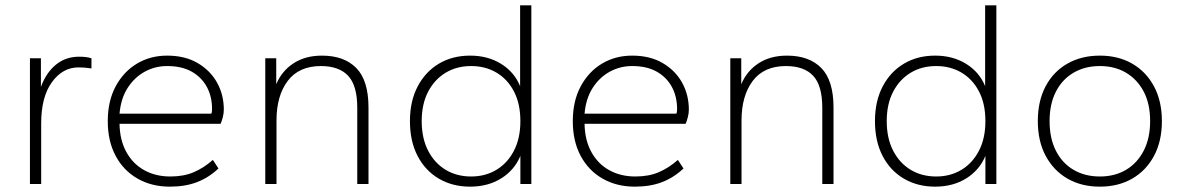

<svg xmlns="http://www.w3.org/2000/svg" viewBox="-20 -688 4428 718"><path d="M92 0V-470H133V-363Q153 -417 189.5 -446.5Q226 -476 276 -476Q290 -476 302 -474.5Q314 -473 322 -470V-432Q310 -434 298 -435Q286 -436 274 -436Q214 -436 174 -380.5Q134 -325 134 -227V0Z M615 10Q547 10 494.5 -20Q442 -50 412.5 -105Q383 -160 383 -235Q383 -310 412.5 -365Q442 -420 492 -450Q542 -480 605 -480Q672 -480 719.5 -452Q767 -424 792 -378.5Q817 -333 817 -278Q817 -264 813 -249Q809 -234 805 -225H427Q428 -164 452.5 -119.5Q477 -75 519.5 -51.5Q562 -28 617 -28Q667 -28 704.5 -44Q742 -60 776 -90L797 -58Q761 -24 717 -7Q673 10 615 10ZM427 -263H770Q772 -266 772.5 -271Q773 -276 773 -280Q773 -327 753.5 -363Q734 -399 697 -420Q660 -441 605 -441Q560 -441 521.5 -420Q483 -399 457.5 -359.5Q432 -320 427 -263Z M972 0V-470H1013V-373Q1034 -423 1078 -451.5Q1122 -480 1184 -480Q1267 -480 1312.5 -433.5Q1358 -387 1358 -286V0H1316V-285Q1316 -368 1282 -404.5Q1248 -441 1180 -441Q1098 -441 1056 -385.5Q1014 -330 1014 -237V0Z M1738 10Q1672 10 1621 -20Q1570 -50 1541.5 -105Q1513 -160 1513 -235Q1513 -310 1542 -365Q1571 -420 1621.5 -450Q1672 -480 1738 -480Q1804 -480 1853.5 -449.5Q1903 -419 1925 -366V-668H1967V0H1926V-105Q1904 -52 1854.5 -21Q1805 10 1738 10ZM1742 -28Q1795 -28 1836.5 -53Q1878 -78 1902 -124.5Q1926 -171 1926 -235Q1926 -300 1902 -346Q1878 -392 1836.5 -416.5Q1795 -441 1742 -441Q1688 -441 1646.5 -416Q1605 -391 1581 -345Q1557 -299 1557 -235Q1557 -171 1581 -124.5Q1605 -78 1646.5 -53Q1688 -28 1742 -28Z M2354 10Q2286 10 2233.5 -20Q2181 -50 2151.5 -105Q2122 -160 2122 -235Q2122 -310 2151.5 -365Q2181 -420 2231 -450Q2281 -480 2344 -480Q2411 -480 2458.5 -452Q2506 -424 2531 -378.5Q2556 -333 2556 -278Q2556 -264 2552 -249Q2548 -234 2544 -225H2166Q2167 -164 2191.5 -119.5Q2216 -75 2258.5 -51.5Q2301 -28 2356 -28Q2406 -28 2443.5 -44Q2481 -60 2515 -90L2536 -58Q2500 -24 2456 -7Q2412 10 2354 10ZM2166 -263H2509Q2511 -266 2511.5 -271Q2512 -276 2512 -280Q2512 -327 2492.5 -363Q2473 -399 2436 -420Q2399 -441 2344 -441Q2299 -441 2260.5 -420Q2222 -399 2196.5 -359.5Q2171 -320 2166 -263Z M2711 0V-470H2752V-373Q2773 -423 2817 -451.5Q2861 -480 2923 -480Q3006 -480 3051.5 -433.5Q3097 -387 3097 -286V0H3055V-285Q3055 -368 3021 -404.5Q2987 -441 2919 -441Q2837 -441 2795 -385.5Q2753 -330 2753 -237V0Z M3477 10Q3411 10 3360 -20Q3309 -50 3280.5 -105Q3252 -160 3252 -235Q3252 -310 3281 -365Q3310 -420 3360.5 -450Q3411 -480 3477 -480Q3543 -480 3592.5 -449.5Q3642 -419 3664 -366V-668H3706V0H3665V-105Q3643 -52 3593.5 -21Q3544 10 3477 10ZM3481 -28Q3534 -28 3575.5 -53Q3617 -78 3641 -124.5Q3665 -171 3665 -235Q3665 -300 3641 -346Q3617 -392 3575.5 -416.5Q3534 -441 3481 -441Q3427 -441 3385.5 -416Q3344 -391 3320 -345Q3296 -299 3296 -235Q3296 -171 3320 -124.5Q3344 -78 3385.5 -53Q3427 -28 3481 -28Z M4093 10Q4024 10 3972 -20Q3920 -50 3890.5 -105Q3861 -160 3861 -235Q3861 -310 3890 -365Q3919 -420 3971.5 -450Q4024 -480 4093 -480Q4162 -480 4214 -450Q4266 -420 4295.5 -365Q4325 -310 4325 -235Q4325 -160 4295.5 -105Q4266 -50 4214 -20Q4162 10 4093 10ZM4093 -28Q4149 -28 4191 -53Q4233 -78 4257 -124.5Q4281 -171 4281 -235Q4281 -300 4257 -345.5Q4233 -391 4191 -416Q4149 -441 4093 -441Q4037 -441 3994.5 -416Q3952 -391 3928.5 -345Q3905 -299 3905 -235Q3905 -171 3928.5 -124.5Q3952 -78 3994.5 -53Q4037 -28 4093 -28Z"/></svg>

Font: Gantari ExtraLight
Style: Regular
Weight: 250
Designer: Anugrah Pasau
Foundry: Lafontype
Version: Version 1.000